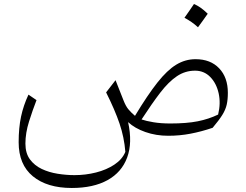

<svg xmlns="http://www.w3.org/2000/svg" viewBox="-20 -666 1225 955"><path d="M816.9 9.3Q755.9 9.3 703.1 -9.3Q650.4 -27.8 617.2 -58.6Q639.6 43.9 612.5 117.4Q585.4 190.9 514.9 230Q444.3 269 336.9 269Q214.4 269 143.6 210.9Q72.8 152.8 72.8 41.5Q72.8 -30.3 84.7 -86.2Q96.7 -142.1 121.6 -195.3L161.6 -168Q142.6 -119.1 124.5 -61.8Q106.4 -4.4 106.4 48.3Q106.4 96.2 128.9 126.7Q151.4 157.2 187.5 174.3Q223.6 191.4 266.6 198.2Q309.6 205.1 350.6 205.1Q405.8 205.1 457.8 191.9Q509.8 178.7 548.8 152.8Q587.9 127 603.5 89.4Q597.7 16.6 574.5 -51.5Q551.3 -119.6 507.8 -206.5L554.7 -267.1L594.2 -167Q605.5 -138.2 618.2 -122.8Q630.9 -107.4 651.4 -89.8Q713.9 -193.4 762.7 -255.1Q811.5 -316.9 856.4 -344.2Q901.4 -371.6 952.6 -371.6Q1026.9 -371.6 1070.1 -326.2Q1113.3 -280.8 1113.3 -204.6Q1113.3 -170.9 1107.7 -145.8Q1102.1 -120.6 1085.9 -94.5Q1069.8 -68.4 1037.6 -30.3Q981 -11.2 927.5 -1Q874 9.3 816.9 9.3ZM1064.9 -96.2Q1078.6 -151.9 1067.6 -201.7Q1056.6 -251.5 1025.9 -283Q995.1 -314.5 950.2 -314.5Q900.9 -314.5 859.9 -286.9Q818.8 -259.3 777.3 -205.3Q735.8 -151.4 684.1 -71.8Q707 -64 743.7 -57.9Q780.3 -51.8 827.1 -51.8Q908.2 -51.8 963.4 -62.7Q1018.6 -73.7 1064.9 -96.2ZM944.8 -646Q959.5 -640.1 976.3 -628.7Q993.2 -617.2 1013.2 -597.7Q1001.5 -581.1 989.5 -564.2Q977.5 -547.4 964.8 -530.3Q949.7 -544.4 932.4 -556.4Q915 -568.4 897.5 -577.6Q909.7 -594.7 921.1 -611.3Q932.6 -627.9 944.8 -646Z"/></svg>

Font: Pinar DS1-Light
Style: Regular
Weight: 300
Designer: Amin Abedi
Version: Version 2.000